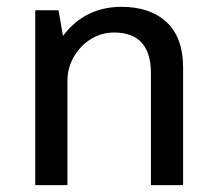

<svg xmlns="http://www.w3.org/2000/svg" viewBox="-20 -541 633 561"><path d="M515 -344V0H421V-327Q421 -446 313 -446Q277 -446 246 -427Q215 -408 196 -375.5Q177 -343 177 -304V0H83V-511H151L164 -436Q228 -521 335 -521Q419 -521 467 -476Q515 -431 515 -344Z"/></svg>

Font: Chivo
Style: Regular
Weight: 400
Designer: Hector Gatti
Foundry: Omnibus-Type
Version: Version 1.006; ttfautohint (v1.4.1)